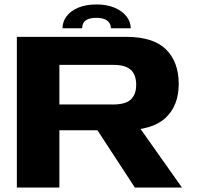

<svg xmlns="http://www.w3.org/2000/svg" viewBox="-20 -840 885 860"><path d="M55.5 0H246V-256.5H533Q661.5 -256.5 721 -311.5Q780.5 -366.5 780.5 -464Q780.5 -562 723.8 -618.5Q667 -675 544 -675H55.5ZM584 0H795L568.5 -320.5L377 -317ZM246 -372V-549.5H486Q542 -549.5 566 -527Q590 -504.5 590 -460.5Q590 -417.5 566.5 -394.8Q543 -372 486 -372ZM412.5 -820Q365 -820 330.8 -805.8Q296.5 -791.5 278.2 -767Q260 -742.5 260 -713.5H348Q348 -727.5 354.2 -738Q360.5 -748.5 374.5 -754.2Q388.5 -760 412.5 -760Q434 -760 448 -754.2Q462 -748.5 469.2 -738.2Q476.5 -728 476.5 -713.5H565.5Q565.5 -742.5 546.2 -767Q527 -791.5 492.5 -805.8Q458 -820 412.5 -820Z"/></svg>

Font: Anybody Expanded
Style: Bold
Weight: 700
Width: 7
Designer: Tyler Finck
Foundry: Etcetera Type Company
Version: Version 1.113;gftools[0.9.25]